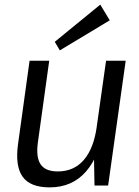

<svg xmlns="http://www.w3.org/2000/svg" viewBox="-20 -803 603 831"><path d="M144 -187Q135 -122 156 -91.5Q177 -61 230 -61Q300 -61 343 -111Q386 -161 399 -256L441 -323L432 -262Q413 -131 353 -61.5Q293 8 195 8Q111 8 78 -38Q45 -84 58 -179L108 -540H193ZM448 0H389L386 -165L439 -540H524ZM455 -715 239 -585 217 -622 414 -783Z"/></svg>

Font: Pathway Extreme SemiCondensed
Style: Italic
Weight: 400
Width: 4
Italic angle: -8°
Version: Version 1.001;gftools[0.9.26]